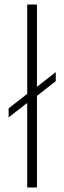

<svg xmlns="http://www.w3.org/2000/svg" viewBox="-20 -806 283 847"><path d="M100 -352V21H143V-383L226 -448V-488L143 -423V-786H100V-392L18 -328V-288Z"/></svg>

Font: LINE Seed JP_OTF Thin
Style: Regular
Weight: 250
Designer: LY Corporation & Fontrix & Fontworks
Version: Version 1.007